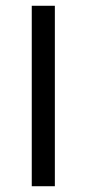

<svg xmlns="http://www.w3.org/2000/svg" viewBox="-20 -645 300 665"><path d="M90 -625H170V0H90Z"/></svg>

Font: Changa
Style: Regular
Weight: 400
Designer: Eduardo Rodriguez Tunni
Foundry: Eduardo Rodriguez Tunni
Version: Version 3.003